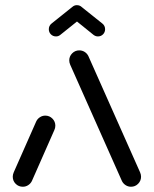

<svg xmlns="http://www.w3.org/2000/svg" viewBox="-20 -710 585 730"><path d="M66.7 0Q50.7 0 39.6 -11.1Q28.5 -22.2 28.5 -38.1Q28.5 -46.3 32.2 -54.8L117.8 -248.5Q122.6 -258.5 131.9 -264.4Q141.1 -270.4 152.2 -270.4Q168.1 -270.4 179.3 -259.1Q190.4 -247.8 190.4 -232.2Q190.4 -223.7 186.7 -215.6L101.1 -21.5Q96.3 -11.9 87 -5.9Q77.8 0 66.7 0ZM516.3 -38.1Q516.3 -22.6 505.2 -11.3Q494.1 0 478.1 0Q467 0 457.8 -5.9Q448.5 -11.9 443.7 -21.5L247 -463.7Q243.3 -472.2 243.3 -480.4Q243.3 -495.9 254.4 -507.2Q265.6 -518.5 281.5 -518.5Q292.6 -518.5 301.9 -512.6Q311.1 -506.7 315.9 -497L512.6 -54.8Q516.3 -46.3 516.3 -38.1ZM272.2 -690.4Q283.7 -690.4 291.7 -682.4Q299.6 -674.4 299.6 -663Q299.6 -656.3 296.9 -650.7Q294.1 -645.2 289.3 -641.5L209.3 -577.4Q202.2 -571.5 193 -571.5Q181.5 -571.5 173.5 -579.4Q165.6 -587.4 165.6 -598.9Q165.6 -605.6 168.3 -611.1Q171.1 -616.7 175.9 -620.4L255.9 -684.4Q263 -690.4 272.2 -690.4ZM289.3 -684.4 369.3 -620.4Q374.1 -616.7 376.9 -611.1Q379.6 -605.6 379.6 -598.9Q379.6 -587.4 371.7 -579.4Q363.7 -571.5 352.2 -571.5Q343.3 -571.5 335.6 -577.4L256.7 -641.1Z"/></svg>

Font: 26F Galaxy Hebrew
Style: Bold
Weight: 700
Designer: C₂₉H₂₅N₃O₅
Version: Version 1.000